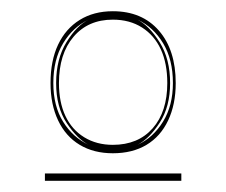

<svg xmlns="http://www.w3.org/2000/svg" viewBox="-20 -743 403 342"><path d="M181 -470Q147 -470 122 -485Q97 -500 83.5 -528.5Q70 -557 70 -595Q70 -635 83.5 -663.5Q97 -692 122 -707.5Q147 -723 181 -723Q233 -723 263 -688.5Q293 -654 293 -595Q293 -557 279.5 -528.5Q266 -500 241 -485Q216 -470 181 -470ZM60 -421V-434H303V-421ZM181 -485Q226 -485 252 -514.5Q278 -544 278 -595Q278 -630 266.5 -655Q255 -680 233 -694Q211 -708 181 -708Q137 -708 111 -677.5Q85 -647 85 -595Q85 -561 96.5 -536.5Q108 -512 130 -498.5Q152 -485 181 -485ZM75 -595Q75 -554 92.5 -526Q110 -498 138 -485Q118 -495 99 -523.5Q80 -552 80 -595Q80 -638 98.5 -668Q117 -698 138 -708Q110 -695 92.5 -666Q75 -637 75 -595ZM225 -485Q253 -498 270.5 -526.5Q288 -555 288 -595Q288 -637 270.5 -666Q253 -695 225 -708Q246 -697 264.5 -667.5Q283 -638 283 -595Q283 -553 264.5 -524.5Q246 -496 225 -485Z"/></svg>

Font: Kalnia Glaze Thin Thin
Style: Regular
Weight: 250
Version: Version 1.110